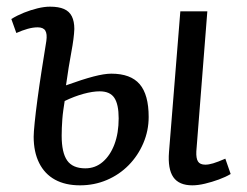

<svg xmlns="http://www.w3.org/2000/svg" viewBox="-20 -542 742 576"><path d="M220 14Q176 14 145 -3Q114 -20 97.5 -53Q81 -86 81 -132Q81 -144 84 -174Q87 -204 92.5 -245Q98 -286 105 -331Q112 -376 119 -419Q122 -440 116 -450Q110 -460 93 -460Q79 -460 63 -455.5Q47 -451 29 -443L14 -485Q32 -496 52 -504Q72 -512 92.5 -517Q113 -522 130 -522Q156 -522 172 -515Q188 -508 195.5 -493Q203 -478 203 -455Q202 -428 194 -385.5Q186 -343 178 -286Q228 -304 260.5 -312.5Q293 -321 314 -321Q372 -321 399 -289.5Q426 -258 426 -191Q426 -150 410 -112.5Q394 -75 366 -46.5Q338 -18 300.5 -2Q263 14 220 14ZM236 -37Q266 -37 288.5 -56.5Q311 -76 323.5 -109.5Q336 -143 336 -187Q336 -229 323 -248.5Q310 -268 279 -268Q258 -268 230.5 -260.5Q203 -253 174 -239Q172 -226 170 -212Q168 -198 167 -184.5Q166 -171 165.5 -158.5Q165 -146 165 -135Q165 -84 181.5 -60.5Q198 -37 236 -37ZM557 14Q517 14 500 -10.5Q483 -35 487 -86L521 -508H602L569 -88Q568 -67 574 -57.5Q580 -48 596 -48Q606 -48 619.5 -52Q633 -56 656 -66L672 -20Q657 -11 636.5 -3.5Q616 4 595 9Q574 14 557 14Z"/></svg>

Font: Literata 18pt
Style: Italic
Weight: 400
Italic angle: -2°
Designer: Latin by Veronika Burian and Jose Scaglione. Greek by Irene Vlachou. Cyrillic by Vera Evstafieva
Foundry: TypeTogether
Version: Version 3.103;gftools[0.9.29]